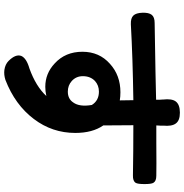

<svg xmlns="http://www.w3.org/2000/svg" viewBox="-1 -832 882 920"><g transform="rotate(90 440.0 -372.0)"><path d="M315 48Q288 44 272 28Q238 -6 248 -33Q259 -58 308 -72Q394 -103 440 -153Q417 -148 396 -148Q332 -148 284 -193Q228 -244 228 -326Q228 -407 286 -458Q341 -508 422 -508Q443 -508 461 -505L460 -570Q257 -567 96 -558Q67 -557 54.5 -570Q42 -583 41 -613.5Q40 -644 51 -658Q62 -672 90 -672Q159 -673 323 -676Q416 -678 458 -679Q458 -702 457 -709Q457 -711 457 -712Q452 -754 466 -773Q481 -793 520 -793Q558 -793 572 -773Q586 -754 582 -713Q582 -712 582 -710Q582 -706 582 -698Q581 -687 581 -680Q607 -680 663 -680Q780 -681 822 -680Q848 -680 856 -666Q862 -656 862 -623.5Q862 -591 856 -581Q847 -567 820 -568Q706 -570 580 -570Q581 -521 581 -426Q617 -374 617 -292Q617 -181 550 -93Q482 -3 363 43Q338 51 315 48ZM419 -256Q454 -256 471 -282Q493 -312 483 -371Q462 -405 419 -405Q389 -405 368 -386Q345 -364 345 -328Q345 -296 368 -275Q389 -256 419 -256Z"/></g></svg>

Font: GenSenRounded JP B
Style: Regular
Weight: 700
Version: Version 1.501;PS 1;hotconv 16.6.51;makeotf.lib2.5.65220